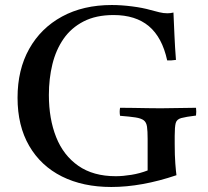

<svg xmlns="http://www.w3.org/2000/svg" viewBox="-20 -731 828 766"><path d="M424 15Q311 15 227 -27Q143 -69 96.5 -149Q50 -229 50 -341Q50 -453 96.5 -536Q143 -619 227.5 -665Q312 -711 426 -711Q464 -711 507 -705.5Q550 -700 581 -691Q600 -686 616 -682Q632 -678 648 -678Q660 -678 672 -681Q674 -637 676 -590Q678 -543 682 -492Q661 -489 647 -490Q627 -582 574 -626.5Q521 -671 433 -671Q363 -671 313.5 -645.5Q264 -620 233.5 -576Q203 -532 189 -474.5Q175 -417 175 -352Q175 -257 204 -184Q233 -111 292.5 -69.5Q352 -28 442 -28Q470 -28 504 -33.5Q538 -39 569 -51V-177Q569 -208 566.5 -225.5Q564 -243 553.5 -251Q543 -259 520.5 -262.5Q498 -266 459 -269Q456 -285 459 -301Q480 -301 510 -300.5Q540 -300 570.5 -299.5Q601 -299 621 -299Q652 -299 692.5 -300Q733 -301 762 -301Q764 -286 762 -270Q721 -265 703 -260Q685 -255 681 -240Q677 -225 677 -189V-157Q677 -110 679.5 -78Q682 -46 684 -32Q545 15 424 15Z"/></svg>

Font: Tiro Devanagari Sanskrit
Style: Regular
Weight: 400
Designer: Devanagari: John Hudson & Fiona Ross. Latin: John Hudson.
Foundry: Tiro Typeworks Ltd.
Version: Version 1.52